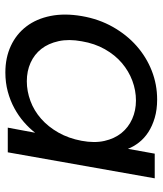

<svg xmlns="http://www.w3.org/2000/svg" viewBox="35 -632 606 716"><g transform="rotate(90 338.0 -274.0)"><path d="M40 -276Q51 -340 80.5 -392Q110 -444 151.5 -480.5Q193 -517 244 -537Q295 -557 351 -557Q389 -557 419.5 -548Q450 -539 473 -524Q496 -509 511.5 -489Q527 -469 535 -448L553 -548H645L548 0H456L475 -102Q458 -80 435 -60Q412 -40 383.5 -24.5Q355 -9 321.5 0Q288 9 250 9Q195 9 151 -11.5Q107 -32 78.5 -69.5Q50 -107 39.5 -159.5Q29 -212 40 -276ZM505 -275Q514 -323 505.5 -360.5Q497 -398 476 -424Q455 -450 423.5 -464Q392 -478 355 -478Q317 -478 281 -464.5Q245 -451 215 -425.5Q185 -400 163.5 -362Q142 -324 134 -276Q125 -228 133.5 -189.5Q142 -151 162.5 -125Q183 -99 214 -85Q245 -71 283 -71Q320 -71 356.5 -84.5Q393 -98 423 -124.5Q453 -151 474.5 -189Q496 -227 505 -275Z"/></g></svg>

Font: SVN-Poppins
Style: Italic
Weight: 400
Italic angle: -10°
Designer: Ninad Kale (Devanagari), Jonny Pinhorn (Latin)
Foundry: Indian Type Foundry
Version: Version 3.002 2017; ttfautohint (v1.8.3)